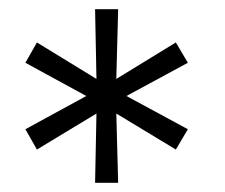

<svg xmlns="http://www.w3.org/2000/svg" viewBox="-20 -868 487 416"><path d="M186 -472H236L232 -622L361 -544L387 -588L254 -660L387 -732L361 -776L232 -697L236 -848H186L189 -697L60 -776L35 -732L167 -660L35 -588L60 -544L189 -622Z"/></svg>

Font: All Genders v4 Light
Style: Regular
Weight: 300
Designer: Rassam Alawdi
Foundry: Rassam Art
Version: Version 3.100;FEAKit 1.0